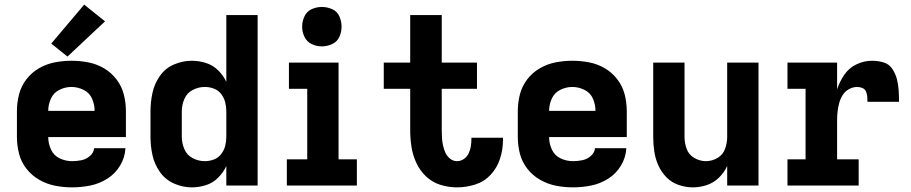

<svg xmlns="http://www.w3.org/2000/svg" viewBox="-20 -800 3928 828"><path d="M291 8Q331 8 370 0Q409 -8 443 -29.5Q477 -51 498 -86Q519 -121 521 -161H386Q384 -141 367.5 -127Q351 -113 331 -109Q311 -105 291 -105Q263 -105 237.5 -117Q212 -129 200 -155Q188 -181 188 -209H523V-320Q523 -357 514 -392.5Q505 -428 482.5 -457.5Q460 -487 428.5 -505.5Q397 -524 361 -531Q325 -538 288 -538Q252 -538 216 -531Q180 -524 148 -505.5Q116 -487 93.5 -457.5Q71 -428 62 -392.5Q53 -357 53 -320V-210Q53 -173 62 -137.5Q71 -102 94 -72.5Q117 -43 149.5 -24.5Q182 -6 218 1Q254 8 291 8ZM388 -322H188Q188 -349 199.5 -374.5Q211 -400 236 -412.5Q261 -425 288 -425Q315 -425 340.5 -412.5Q366 -400 377 -374.5Q388 -349 388 -322ZM271 -556 433 -708 343 -780 201 -612Z M807 8Q838 8 868 -1.5Q898 -11 920.5 -33.5Q943 -56 956 -84V0H1091V-735H956V-447Q943 -475 920.5 -497Q898 -519 868 -528.5Q838 -538 807 -538Q768 -538 730.5 -522Q693 -506 669.5 -472.5Q646 -439 637.5 -399.5Q629 -360 629 -320V-210Q629 -170 637.5 -131Q646 -92 669.5 -58.5Q693 -25 730.5 -8.5Q768 8 807 8ZM863 -105Q836 -105 811 -118Q786 -131 775 -157Q764 -183 764 -210V-320Q764 -347 775 -373Q786 -399 811 -412Q836 -425 863 -425Q883 -425 902 -418Q921 -411 933.5 -395Q946 -379 951 -359.5Q956 -340 956 -320V-210Q956 -190 951 -170.5Q946 -151 933.5 -135Q921 -119 902 -112Q883 -105 863 -105Z M1217 0H1519V-113H1440V-530H1226V-417H1305V-113H1217ZM1368 -600Q1391 -600 1412.5 -610Q1434 -620 1443.5 -641Q1453 -662 1453 -685Q1453 -708 1443.5 -729.5Q1434 -751 1412.5 -760.5Q1391 -770 1368 -770Q1345 -770 1324 -760.5Q1303 -751 1293 -729.5Q1283 -708 1283 -685Q1283 -662 1293 -641Q1303 -620 1324 -610Q1345 -600 1368 -600Z M1951 8Q1991 8 2030 -4.5Q2069 -17 2096.5 -47Q2124 -77 2136.5 -116Q2149 -155 2149 -195Q2149 -201 2149 -206H2013V-201Q2013 -185 2010.5 -169Q2008 -153 2001 -138.5Q1994 -124 1980.5 -114.5Q1967 -105 1951 -105Q1934 -105 1920.5 -116Q1907 -127 1900.5 -142Q1894 -157 1890.5 -173Q1887 -189 1886 -205.5Q1885 -222 1885 -239V-417H2037V-530H1885V-735H1749V-530H1635V-417H1749V-239Q1749 -202 1754.5 -166.5Q1760 -131 1775.5 -97.5Q1791 -64 1817.5 -39Q1844 -14 1879 -3Q1914 8 1951 8Z M2451 8Q2491 8 2530 0Q2569 -8 2603 -29.5Q2637 -51 2658 -86Q2679 -121 2681 -161H2546Q2544 -141 2527.5 -127Q2511 -113 2491 -109Q2471 -105 2451 -105Q2423 -105 2397.5 -117Q2372 -129 2360 -155Q2348 -181 2348 -209H2683V-320Q2683 -357 2674 -392.5Q2665 -428 2642.5 -457.5Q2620 -487 2588.5 -505.5Q2557 -524 2521 -531Q2485 -538 2448 -538Q2412 -538 2376 -531Q2340 -524 2308 -505.5Q2276 -487 2253.5 -457.5Q2231 -428 2222 -392.5Q2213 -357 2213 -320V-210Q2213 -173 2222 -137.5Q2231 -102 2254 -72.5Q2277 -43 2309.5 -24.5Q2342 -6 2378 1Q2414 8 2451 8ZM2548 -322H2348Q2348 -349 2359.5 -374.5Q2371 -400 2396 -412.5Q2421 -425 2448 -425Q2475 -425 2500.5 -412.5Q2526 -400 2537 -374.5Q2548 -349 2548 -322Z M2968 8Q2999 8 3028.5 -2Q3058 -12 3080.5 -34Q3103 -56 3116 -84V0H3251V-530H3116V-210Q3116 -184 3107 -158.5Q3098 -133 3074.5 -119Q3051 -105 3024 -105Q2998 -105 2974 -119Q2950 -133 2941 -158.5Q2932 -184 2932 -210V-530H2797V-210Q2797 -179 2801.5 -147.5Q2806 -116 2819 -87Q2832 -58 2854 -35.5Q2876 -13 2906.5 -2.5Q2937 8 2968 8Z M3376 0H3683V-113H3590V-281Q3590 -300 3592 -318.5Q3594 -337 3599 -355.5Q3604 -374 3614 -390Q3624 -406 3641 -415.5Q3658 -425 3677 -425Q3688 -425 3699 -420.5Q3710 -416 3714.5 -405.5Q3719 -395 3720 -383.5Q3721 -372 3721 -361H3857Q3857 -385 3855.5 -410Q3854 -435 3848 -458.5Q3842 -482 3828 -503Q3814 -524 3790 -531Q3766 -538 3741 -538Q3706 -538 3673.5 -522.5Q3641 -507 3621 -477.5Q3601 -448 3590 -415V-530H3376V-417H3454V-113H3376Z"/></svg>

Font: Iosevka Sparkle Extrabold
Style: Regular
Weight: 800
Designer: Belleve Invis
Foundry: Belleve Invis
Version: Version 4.5.0; ttfautohint (v1.8.3)